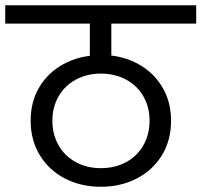

<svg xmlns="http://www.w3.org/2000/svg" viewBox="-47 -760 769 733"><path d="M378 -670V-548Q443 -540 494.5 -507.5Q546 -475 576 -421.5Q606 -368 606 -299Q606 -224 571 -167Q536 -110 475 -78.5Q414 -47 338 -47Q262 -47 201 -78.5Q140 -110 105 -167.5Q70 -225 70 -299Q70 -368 99.5 -421Q129 -474 180.5 -506.5Q232 -539 296 -547V-670H-27V-740H702V-670ZM338 -479Q285 -479 242.5 -456Q200 -433 176.5 -392Q153 -351 153 -299Q153 -247 176.5 -205.5Q200 -164 242.5 -141Q285 -118 338 -118Q392 -118 434.5 -141Q477 -164 500.5 -205.5Q524 -247 524 -299Q524 -351 500.5 -392Q477 -433 434.5 -456Q392 -479 338 -479Z"/></svg>

Font: Poppins A&M
Style: Regular-A&M
Weight: 400
Designer: Ninad Kale (Devanagari), Jonny Pinhorn (Latin)
Foundry: Indian Type Foundry
Version: 4.004